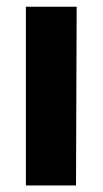

<svg xmlns="http://www.w3.org/2000/svg" viewBox="-20 -566 313 586"><path d="M59 0V-545.5H214L212 0Z"/></svg>

Font: Spline Sans
Style: Regular
Weight: 400
Designer: Eben Sorkin, Mirko Velimirovic
Foundry: Sorkin Type
Version: Version 1.001